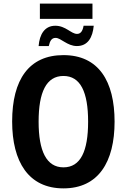

<svg xmlns="http://www.w3.org/2000/svg" viewBox="-20 -1029 699 1059"><path d="M200 -925H490V-1009H200ZM193 -775H249C256 -806 266 -820 287 -820C316 -820 351 -775 404 -775C465 -775 491 -823 497 -887H441C436 -858 425 -842 405 -842C372 -842 343 -887 285 -887C226 -887 198 -839 193 -775ZM612 -358C612 -581 524 -725 330 -725C140 -725 47 -590 47 -359C47 -137 137 10 330 10C523 10 612 -136 612 -358ZM193 -358C193 -520 235 -610 330 -610C424 -610 466 -521 466 -358C466 -194 424 -106 330 -106C236 -106 193 -196 193 -358Z"/></svg>

Font: Noto Sans Display SemiCondensed
Style: Bold
Weight: 700
Width: 4
Designer: Monotype Design Team
Foundry: Monotype Imaging Inc.
Version: Version 1.900